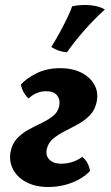

<svg xmlns="http://www.w3.org/2000/svg" viewBox="-20 -740 445 769"><path d="M173.5 9Q122.5 9 85.9 -10.2Q49.4 -29.3 32.7 -60.9Q15.9 -92.4 22 -130.2Q28 -163.7 47.9 -185Q67.9 -206.2 94.6 -220.9Q121.3 -235.5 147.9 -248.1Q174.6 -260.8 193.8 -276.6Q213 -292.5 217.4 -317.2Q221.9 -340.7 208.8 -357.7Q195.7 -374.7 164.4 -374.7Q146.6 -374.7 128.6 -367.8Q110.6 -360.9 94.7 -345.7Q84.1 -354.3 75 -370.1Q66 -385.9 64 -401.7Q87.1 -427.3 127.8 -447.2Q168.5 -467 221 -467Q270.2 -467 305.7 -449Q341.2 -431 358.2 -400.4Q375.1 -369.8 367.1 -331.6Q360.6 -299.5 340.1 -278.5Q319.6 -257.5 293.1 -242.9Q266.6 -228.2 240.1 -214.9Q213.6 -201.5 193.7 -185.2Q173.7 -168.9 167.8 -144.6Q161.4 -117.3 177.8 -100.8Q194.1 -84.3 226.2 -84.3Q246.2 -84.3 268.2 -90.9Q290.3 -97.5 309.2 -111.4Q320.3 -104.2 329.4 -88.2Q338.4 -72.2 340.4 -55.3Q322.9 -35.9 296 -21.2Q269 -6.5 237.6 1.3Q206.1 9 173.5 9ZM269.2 -715Q307.1 -722.5 342.7 -719Q378.4 -715.4 400 -701.9Q357.2 -663.2 317.8 -618.4Q278.3 -573.7 248.1 -530.5Q212.5 -533.6 185.4 -551.8Q203.8 -581.1 220 -611.1Q236.3 -641 249.3 -668.1Q262.3 -695.1 269.2 -715Z"/></svg>

Font: Vollkorn
Style: Italic
Weight: 400
Italic angle: -11°
Designer: Friedrich Althausen
Foundry: Friedrich Althausen
Version: Version 5.001